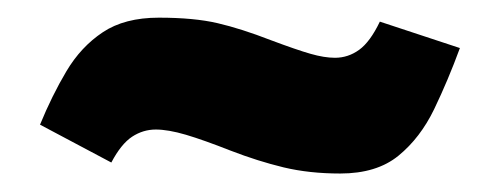

<svg xmlns="http://www.w3.org/2000/svg" viewBox="-20 -588 533 213"><path d="M357.4 -395.5Q323.2 -395.5 294.7 -402.3Q266.1 -409.2 235.8 -420.9Q206.1 -432.6 186.3 -438.5Q166.5 -444.3 152.8 -444.3Q138.7 -444.3 126.5 -436.3Q114.3 -428.2 103.5 -407.7L24.4 -449.7Q37.6 -481.9 53.7 -509Q69.8 -536.1 94 -552.2Q118.2 -568.4 156.2 -568.4Q195.3 -568.4 221.4 -562.3Q247.6 -556.2 280.3 -543.5Q309.1 -532.7 324.5 -528.3Q339.8 -523.9 351.6 -523.9Q366.2 -523.9 378.4 -532.7Q390.6 -541.5 401.4 -564L490.2 -534.7Q477.1 -499 461.7 -467Q446.3 -435.1 422.1 -415.3Q397.9 -395.5 357.4 -395.5Z"/></svg>

Font: webenart
Style: Regular
Weight: 400
Designer: Vernon Adams
Foundry: Vernon Adams
Version: Version 2.116; ttfautohint (v1.8.3)